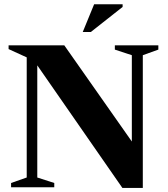

<svg xmlns="http://www.w3.org/2000/svg" viewBox="-20 -904 809 927"><path d="M109 -47V-627L21.5 -667V-685H290.5L652.5 -169.5L616.5 -138.5V-637.5L534.5 -664.5V-685H744.5V-664.5L669.5 -637.5V3.5H571L139.5 -618L160 -633.5V-47L242 -20.5V0H33.5V-20.5ZM379.5 -749.5 434.5 -883.5H572V-870.5L418.5 -749.5Z"/></svg>

Font: Newsreader 36pt
Style: Bold
Weight: 700
Designer: Hugues Gentile
Foundry: Production Type
Version: Version 1.003